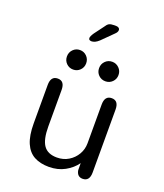

<svg xmlns="http://www.w3.org/2000/svg" viewBox="-159 -983 937 1097"><g transform="rotate(20 309.5 -434.0)"><path d="M146 -481Q188 -481 188 -427V-205.5Q188 -126 213 -90.5Q238 -55 294 -55Q333.5 -55 364.5 -74Q395.5 -93 413.5 -124Q431.5 -155 431.5 -191.5V-427Q431.5 -481 474 -481Q516 -481 516 -427V-45Q516 9 474 9Q440.5 9 434 -28.5L433.5 -71.5Q408 -35.5 365.5 -12.2Q323 11 269 11Q216.5 11 179.5 -9Q142.5 -29 123 -74Q103.5 -119 103.5 -193.5V-427Q103.5 -481 146 -481ZM209.5 -559Q185 -559 168 -576Q151 -593 151 -618Q151 -643 168 -660.2Q185 -677.5 209.5 -677.5Q234 -677.5 251 -660.2Q268 -643 268 -618Q268 -593 251 -576Q234 -559 209.5 -559ZM405.5 -559Q380.5 -559 363.5 -576Q346.5 -593 346.5 -618Q346.5 -643 363.5 -660.2Q380.5 -677.5 405.5 -677.5Q430 -677.5 447.2 -660.2Q464.5 -643 464.5 -618Q464.5 -593 447.2 -576Q430 -559 405.5 -559ZM252.5 -746.5Q247 -746.5 241.2 -749.5Q235.5 -752.5 235.5 -760.5Q235.5 -771 250 -792.5L291 -847.5Q302.5 -866 313 -871.8Q323.5 -877.5 343.5 -877.5H354.5Q365.5 -877.5 372 -872.8Q378.5 -868 378.5 -859.5Q378.5 -847.5 364.5 -834.5L298 -768.5Q285 -756.5 273.8 -751.5Q262.5 -746.5 252.5 -746.5Z"/></g></svg>

Font: Sono ExtraLight Monospace
Style: Regular
Weight: 400
Version: Version 2.112